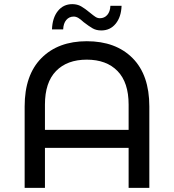

<svg xmlns="http://www.w3.org/2000/svg" viewBox="-20 -907 840 927"><path d="M620 -626.5C566 -680.8 492.3 -708 399 -708C307 -708 234 -680.8 180 -626.5C126 -572.2 99 -494.3 99 -393V0H197V-193H601V0H701V-393C701 -494.3 674 -572.2 620 -626.5ZM601 -280H197V-402C197 -473.3 214.8 -527.3 250.5 -564C286.2 -600.7 335.7 -619 399 -619C462.3 -619 511.8 -600.7 547.5 -564C583.2 -527.3 601 -473.3 601 -402ZM427.5 -770C439.2 -763.3 453 -760 469 -760C497.7 -760 520.8 -770.8 538.5 -792.5C556.2 -814.2 565.7 -843 567 -879H513C512.3 -860.3 507.3 -845.7 498 -835C488.7 -824.3 476.7 -819 462 -819C454.7 -819 447.7 -821.2 441 -825.5C434.3 -829.8 425.3 -836.7 414 -846C398 -859.3 383.8 -869.5 371.5 -876.5C359.2 -883.5 345 -887 329 -887C300.3 -887 277.2 -876 259.5 -854C241.8 -832 232.3 -802.3 231 -765H285C285.7 -784.3 290.7 -799.5 300 -810.5C309.3 -821.5 321.3 -827 336 -827C343.3 -827 350.7 -824.8 358 -820.5C365.3 -816.2 374 -809.3 384 -800C401.3 -786.7 415.8 -776.7 427.5 -770Z"/></svg>

Font: ICO Headline
Style: Regular
Weight: 500
Designer: Julieta Ulanovsky
Foundry: Julieta Ulanovsky
Version: Version 7.200